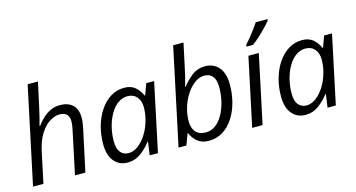

<svg xmlns="http://www.w3.org/2000/svg" viewBox="-82 -1106 2700 1455"><g transform="rotate(-15 1268.5 -378.0)"><path d="M28.3 0 189.5 -759.8H270.5L227.5 -562.5Q221.2 -531.2 212.2 -497.3Q203.1 -463.4 194.8 -431.2H199.7Q218.8 -457 244.9 -482.9Q271 -508.8 305.9 -526.4Q340.8 -543.9 384.8 -543.9Q447.3 -543.9 483.4 -510Q519.5 -476.1 519.5 -408.2Q519.5 -389.2 516.6 -369.4Q513.7 -349.6 509.3 -328.1L439 0H357.4L428.7 -336.9Q433.6 -358.9 435.5 -374.5Q437.5 -390.1 437.5 -401.9Q437.5 -437.5 419.7 -457Q401.9 -476.6 362.8 -476.6Q326.2 -476.6 285.9 -451.9Q245.6 -427.2 211.7 -374.3Q177.7 -321.3 159.7 -235.8L109.9 0Z M769.5 9.8Q704.6 9.8 664.6 -37.4Q624.5 -84.5 624.5 -173.3Q624.5 -247.1 643.6 -314Q662.6 -380.9 697.8 -432.9Q732.9 -484.9 781.2 -514.9Q829.6 -544.9 888.2 -544.9Q942.4 -544.9 975.3 -515.4Q1008.3 -485.8 1023.4 -448.2H1028.3L1059.6 -535.2H1121.6L1008.3 0H943.4L958 -103.5H954.1Q920.9 -59.1 874.3 -24.7Q827.6 9.8 769.5 9.8ZM795.9 -57.6Q833.5 -57.6 870.4 -85.2Q907.2 -112.8 936.8 -159.9Q966.3 -207 981.9 -266.1Q989.7 -294.9 992.4 -319.1Q995.1 -343.3 995.1 -364.3Q995.1 -414.6 968.5 -445.6Q941.9 -476.6 896 -476.6Q855 -476.6 820.6 -451.7Q786.1 -426.8 761 -383.5Q735.8 -340.3 721.9 -285.9Q708 -231.4 708 -171.9Q708 -115.7 731 -86.7Q753.9 -57.6 795.9 -57.6Z M1407.2 9.8Q1351.1 9.8 1317.1 -19.3Q1283.2 -48.3 1268.1 -86.4H1263.7L1231.4 0H1169.9L1331.1 -759.8H1412.1L1373 -576.2Q1366.2 -543.5 1358.4 -511.5Q1350.6 -479.5 1344.5 -457.3Q1338.4 -435.1 1336.4 -431.2H1340.3Q1375.5 -476.1 1419.4 -510Q1463.4 -543.9 1521.5 -543.9Q1588.4 -543.9 1628.9 -497.6Q1669.4 -451.2 1669.4 -361.3Q1669.4 -289.6 1651.9 -223.1Q1634.3 -156.7 1600.3 -104Q1566.4 -51.3 1517.8 -20.8Q1469.2 9.8 1407.2 9.8ZM1401.4 -57.6Q1443.8 -57.6 1478 -83.5Q1512.2 -109.4 1536.4 -153.3Q1560.5 -197.3 1573.5 -251.5Q1586.4 -305.7 1586.4 -362.3Q1586.4 -476.6 1496.1 -476.6Q1460.4 -476.6 1425 -451.4Q1389.6 -426.3 1360.4 -383.3Q1331.1 -340.3 1313.2 -285.4Q1295.4 -230.5 1295.4 -170.9Q1295.4 -119.6 1321.5 -88.6Q1347.7 -57.6 1401.4 -57.6Z M1747.6 0 1861.3 -535.2H1942.9L1829.1 0ZM1865.7 -606V-618.2Q1883.8 -637.7 1904.8 -663.6Q1925.8 -689.5 1946 -716.6Q1966.3 -743.7 1980.5 -766.1H2072.8V-756.3Q2058.6 -738.3 2031.5 -710Q2004.4 -681.6 1973.4 -653.1Q1942.4 -624.5 1916.5 -606Z M2165 9.8Q2100.1 9.8 2060.1 -37.4Q2020 -84.5 2020 -173.3Q2020 -247.1 2039.1 -314Q2058.1 -380.9 2093.3 -432.9Q2128.4 -484.9 2176.8 -514.9Q2225.1 -544.9 2283.7 -544.9Q2337.9 -544.9 2370.8 -515.4Q2403.8 -485.8 2418.9 -448.2H2423.8L2455.1 -535.2H2517.1L2403.8 0H2338.9L2353.5 -103.5H2349.6Q2316.4 -59.1 2269.8 -24.7Q2223.1 9.8 2165 9.8ZM2191.4 -57.6Q2229 -57.6 2265.9 -85.2Q2302.7 -112.8 2332.3 -159.9Q2361.8 -207 2377.4 -266.1Q2385.3 -294.9 2387.9 -319.1Q2390.6 -343.3 2390.6 -364.3Q2390.6 -414.6 2364 -445.6Q2337.4 -476.6 2291.5 -476.6Q2250.5 -476.6 2216.1 -451.7Q2181.6 -426.8 2156.5 -383.5Q2131.3 -340.3 2117.4 -285.9Q2103.5 -231.4 2103.5 -171.9Q2103.5 -115.7 2126.5 -86.7Q2149.4 -57.6 2191.4 -57.6Z"/></g></svg>

Font: Open Sans
Style: Italic
Weight: 400
Italic angle: -12°
Designer: Monotype Design Team
Foundry: Monotype Imaging Inc.
Version: Version 3.000; ttfautohint (v1.8.4)